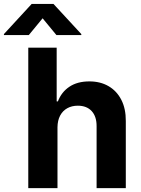

<svg xmlns="http://www.w3.org/2000/svg" viewBox="-86 -974 730 994"><path d="M211.6 -315.3V0H60.4V-727.3H207.4V-449.2H213.8Q232.2 -497.5 273.4 -525Q314.6 -552.6 376.8 -552.6Q433.6 -552.6 476 -527.9Q518.5 -503.2 542.1 -457.2Q565.7 -411.2 565.3 -347.3V0H414.1V-320.3Q414.4 -370.7 388.7 -398.8Q362.9 -426.8 316.8 -426.8Q285.9 -426.8 262.3 -413.7Q238.6 -400.6 225.3 -375.5Q212 -350.5 211.6 -315.3ZM206 -792.6 134.6 -879.3 63.2 -792.6H-65.7V-797.6L78.1 -953.8H190.7L334.9 -797.6V-792.6Z"/></svg>

Font: InterMG
Style: Bold
Weight: 700
Designer: Rasmus Andersson
Foundry: rsms
Version: Version 3.019;December 26, 2023;FontCreator 15.0.0.2955 64-b